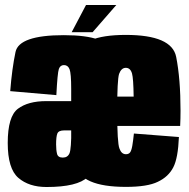

<svg xmlns="http://www.w3.org/2000/svg" viewBox="-20 -745 756 770"><path d="M448 -266.5V-378.5Q448 -461.5 431.5 -532.8Q415 -604 236 -604Q56.5 -604 42.2 -536.5Q28 -469 21 -379.5L206 -363.5Q210.5 -452.5 216 -468.2Q221.5 -484 236.5 -484Q252.5 -484 259 -467.2Q265.5 -450.5 265.5 -388.5V-100.5L298.5 -98.5ZM166.5 5Q290.5 5 331.8 -35Q373 -75 374.5 -158.5L266 -227Q266 -148 258.8 -130.5Q251.5 -113 232 -113Q212.5 -113 208.8 -128Q205 -143 205 -166Q205 -197 210 -209.5Q215 -222 237 -222Q253 -222 270.5 -222V-339.5Q213.5 -339.5 165.5 -339.5Q92.5 -339.5 51.8 -308.8Q11 -278 11 -171.5Q11 -68.5 53.5 -31.8Q96 5 166.5 5ZM485 4.5V-126.5Q467 -126.5 459 -149.5Q450 -171.5 450 -301Q450 -424.5 457.5 -448.5Q466.5 -473 484.5 -473Q503 -473 509.5 -450Q515 -430.5 516 -357.5H434.5V-240H702.5Q704 -269 704 -301Q704 -428.5 686.5 -517Q669 -605 484.5 -605Q301 -605 283 -517.5Q265 -430 265 -302Q265 -174 283 -84.5Q301.5 4.5 485 4.5ZM485 -126.5V4.5Q571.5 4.5 613 -16Q655.5 -36 675 -74Q694 -110.5 697.5 -195.5L517 -209.5Q514 -180.5 510.5 -160Q507 -140.5 501.5 -133.5Q496 -126.5 485 -126.5ZM267.5 -616H351.5L446.5 -725H325Z"/></svg>

Font: Anybody ExtraCondensed Black
Style: Regular
Weight: 900
Width: 2
Version: Version 1.113;gftools[0.9.25]